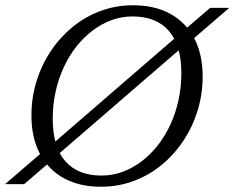

<svg xmlns="http://www.w3.org/2000/svg" viewBox="-32 -700 892 730"><path d="M839.5 -670 692.5 -543.5 661.5 -521 176.5 -102 159 -85 60 0H-12.5L138.5 -130L160.5 -146.5L647.5 -567.5L669 -586L767 -670ZM168.5 -247.5Q168.5 -142 216.2 -87.2Q264 -32.5 354 -32.5Q395 -32.5 433 -46.2Q471 -60 505 -85.5Q539 -111 567 -146.2Q595 -181.5 615.2 -225Q635.5 -268.5 646.5 -318.5Q657.5 -368.5 657.5 -422.5Q657.5 -528 609.8 -582.8Q562 -637.5 472 -637.5Q431.5 -637.5 393.2 -623.8Q355 -610 321 -584.5Q287 -559 259 -523.8Q231 -488.5 210.8 -445Q190.5 -401.5 179.5 -351.8Q168.5 -302 168.5 -247.5ZM738.5 -409Q738.5 -342 719.5 -280Q700.5 -218 665.5 -165.2Q630.5 -112.5 582.5 -73Q534.5 -33.5 476 -11.8Q417.5 10 351.5 10Q270.5 10 211.2 -22.2Q152 -54.5 119.8 -115.2Q87.5 -176 87.5 -261Q87.5 -328 106.5 -390Q125.5 -452 160.5 -504.8Q195.5 -557.5 243.5 -597Q291.5 -636.5 350 -658.2Q408.5 -680 474.5 -680Q555.5 -680 614.8 -647.8Q674 -615.5 706.2 -555Q738.5 -494.5 738.5 -409Z"/></svg>

Font: Newsreader 18pt
Style: Italic
Weight: 400
Italic angle: -17°
Version: Version 1.003